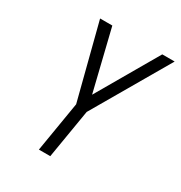

<svg xmlns="http://www.w3.org/2000/svg" viewBox="-172 -857 921 979"><g transform="rotate(30 288.0 -367.5)"><path d="M198 0H265L313 -288L573 -735H500L293 -378L206 -735H134L247 -295Z"/></g></svg>

Font: Iosevka Sparkle Light Oblique
Style: Regular
Weight: 300
Italic angle: -9°
Designer: Belleve Invis
Foundry: Belleve Invis
Version: Version 4.5.0; ttfautohint (v1.8.3)